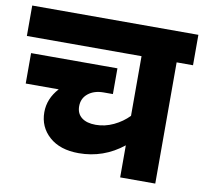

<svg xmlns="http://www.w3.org/2000/svg" viewBox="-84 -728 858 808"><g transform="rotate(10 345.0 -324.0)"><path d="M118 -215Q118 -273 161 -320H20V-450H389V-340H350Q309 -340 283.5 -319.5Q258 -299 258 -265Q258 -234 279.5 -217Q301 -200 340 -200Q379 -200 416 -217.5Q453 -235 480 -263V-518H-10V-648H700V-518H630V0H480V-137Q396 -70 290 -70Q210 -70 164 -111Q118 -152 118 -215Z"/></g></svg>

Font: Madhuban Bold
Style: Regular
Weight: 700
Designer: jaikishan Patel
Foundry: MagicType
Version: Version 1.000